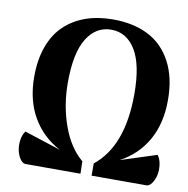

<svg xmlns="http://www.w3.org/2000/svg" viewBox="-80 -788 848 865"><g transform="rotate(10 344.5 -355.0)"><path d="M92.8 0Q80.1 0 68.8 -15.6Q57.6 -31.2 52.5 -53Q47.4 -74.7 50.5 -100.3Q53.7 -126 66.9 -144L233.9 -89.8Q152.8 -132.3 107.9 -210Q63 -287.6 63 -395Q63 -472.7 85 -533Q106.9 -593.3 147.5 -631.8Q188 -670.4 243.9 -690.2Q299.8 -710 369.1 -710Q461.9 -710 529.8 -675.8Q597.7 -641.6 636.2 -569.8Q674.8 -498 674.8 -395Q674.8 -287.1 630.9 -210.2Q586.9 -133.3 506.8 -90.8L671.9 -144Q685.1 -126 688.2 -100.3Q691.4 -74.7 686.3 -53Q681.2 -31.2 669.9 -15.6Q658.7 0 646 0H395V-55.2H396H394Q521 -155.3 521 -395Q521 -530.3 480 -596.7Q439 -663.1 369.1 -663.1Q298.8 -663.1 257.8 -596.7Q216.8 -530.3 216.8 -395Q216.8 -290 249.8 -198.2Q282.7 -106.4 344.2 -55.2H341.8H342.8L344.2 0Z"/></g></svg>

Font: Arima
Style: Bold
Weight: 700
Designer: Joana Correia and Natanael Gama
Foundry: NDISCOVER
Version: Version 1.100;Glyphs 3.1.2 (3151)